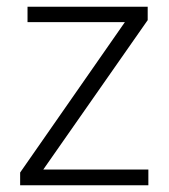

<svg xmlns="http://www.w3.org/2000/svg" viewBox="-20 -552 503 572"><path d="M422 0V-47H109L420 -492V-532H62V-486H352L40 -38V0Z"/></svg>

Font: Noto Sans Sinhala UI Light
Style: Regular
Weight: 300
Designer: Jelle Bosma - Monotype Design Team
Foundry: Monotype Imaging Inc.
Version: Version 2.006